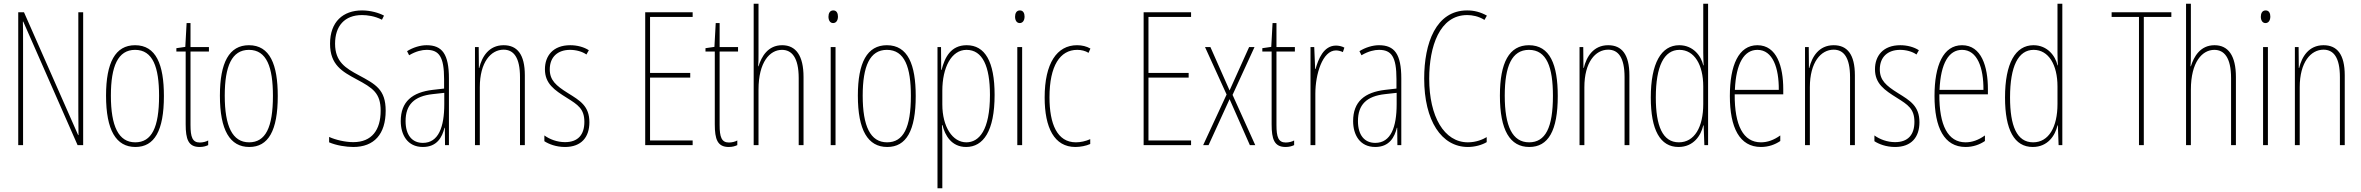

<svg xmlns="http://www.w3.org/2000/svg" viewBox="-20 -780 12692 1032"><path d="M427 0V-714H401V-181C401 -152 402 -99 402 -54H400L109 -714H78V0H104V-548C104 -604 104 -637 103 -664H105L397 0Z M861 -264C861 -433 819 -537 706 -537C600 -537 550 -444 550 -266C550 -80 604 10 708 10C810 10 861 -77 861 -264ZM576 -266C576 -424 614 -512 706 -512C802 -512 835 -418 835 -265C835 -94 795 -15 707 -15C617 -15 576 -102 576 -266Z M1054 -14C1014 -14 1004 -44 1004 -108V-503H1103V-527H1004V-656H983L976 -528L928 -521V-503H978V-112C978 -32 992 10 1053 10C1072 10 1086 6 1099 0V-25C1089 -19 1071 -14 1054 -14Z M1473 -264C1473 -433 1431 -537 1318 -537C1212 -537 1162 -444 1162 -266C1162 -80 1216 10 1320 10C1422 10 1473 -77 1473 -264ZM1188 -266C1188 -424 1226 -512 1318 -512C1414 -512 1447 -418 1447 -265C1447 -94 1407 -15 1319 -15C1229 -15 1188 -102 1188 -266Z M2053 -185C2053 -299 1999 -327 1908 -376C1839 -413 1781 -447 1781 -545C1781 -640 1832 -699 1926 -699C1953 -699 1994 -694 2033 -674L2044 -696C2017 -711 1971 -724 1926 -724C1824 -724 1754 -663 1754 -545C1754 -431 1820 -395 1896 -354C1984 -307 2026 -280 2026 -185C2026 -82 1979 -16 1879 -16C1836 -16 1784 -28 1749 -44V-15C1788 2 1841 10 1879 10C1991 10 2053 -59 2053 -185Z M2273 -537C2239 -537 2200 -525 2168 -505L2179 -483C2216 -505 2249 -512 2273 -512C2340 -512 2367 -475 2367 -355V-304L2306 -297C2196 -284 2134 -234 2134 -129C2134 -57 2169 10 2253 10C2329 10 2357 -43 2369 -93H2371L2372 0H2393V-358C2393 -489 2357 -537 2273 -537ZM2305 -274 2368 -281V-220C2368 -97 2337 -12 2253 -12C2195 -12 2160 -54 2160 -129C2160 -217 2206 -263 2305 -274Z M2687 -537C2607 -537 2570 -474 2556 -415H2554L2553 -527H2533V0H2559V-311C2559 -445 2618 -513 2687 -513C2741 -513 2775 -471 2775 -365V0H2801V-375C2801 -488 2760 -537 2687 -537Z M3148 -123C3148 -210 3098 -239 3032 -280C2968 -320 2935 -349 2935 -407C2935 -475 2979 -512 3044 -512C3076 -512 3110 -503 3132 -487L3145 -510C3119 -527 3083 -537 3045 -537C2952 -537 2909 -479 2909 -408C2909 -330 2960 -296 3027 -254C3086 -217 3121 -195 3121 -125C3121 -56 3087 -16 3017 -16C2975 -16 2935 -31 2906 -52V-21C2929 -6 2968 10 3017 10C3105 10 3148 -43 3148 -123Z M3703 0V-25H3474V-363H3690V-388H3474V-689H3703V-714H3448V0Z M3898 -14C3858 -14 3848 -44 3848 -108V-503H3947V-527H3848V-656H3827L3820 -528L3772 -521V-503H3822V-112C3822 -32 3836 10 3897 10C3916 10 3930 6 3943 0V-25C3933 -19 3915 -14 3898 -14Z M4057 -492V-760H4031V0H4057V-298C4057 -447 4118 -512 4183 -512C4235 -512 4273 -472 4273 -360V0H4299V-366C4299 -481 4258 -537 4184 -537C4107 -537 4073 -475 4057 -424H4055C4057 -446 4057 -461 4057 -492Z M4459 -724C4439 -724 4433 -706 4433 -690C4433 -672 4441 -656 4458 -656C4474 -656 4484 -670 4484 -691C4484 -707 4478 -724 4459 -724ZM4471 -527H4445V0H4471Z M4902 -264C4902 -433 4860 -537 4747 -537C4641 -537 4591 -444 4591 -266C4591 -80 4645 10 4749 10C4851 10 4902 -77 4902 -264ZM4617 -266C4617 -424 4655 -512 4747 -512C4843 -512 4876 -418 4876 -265C4876 -94 4836 -15 4748 -15C4658 -15 4617 -102 4617 -266Z M5176 -537C5091 -537 5058 -472 5041 -404H5039L5038 -527H5019V232H5045V-37C5045 -69 5044 -95 5043 -107H5046C5059 -53 5094 10 5173 10C5265 10 5326 -75 5326 -270C5326 -450 5274 -537 5176 -537ZM5175 -512C5261 -512 5301 -424 5301 -270C5301 -79 5242 -15 5174 -15C5100 -15 5045 -98 5045 -219V-292C5045 -416 5093 -512 5175 -512Z M5462 -724C5442 -724 5436 -706 5436 -690C5436 -672 5444 -656 5461 -656C5477 -656 5487 -670 5487 -691C5487 -707 5481 -724 5462 -724ZM5474 -527H5448V0H5474Z M5760 10C5787 10 5818 4 5840 -6V-32C5815 -21 5788 -15 5763 -15C5662 -15 5621 -114 5621 -257C5621 -427 5678 -512 5770 -512C5792 -512 5813 -507 5831 -496L5841 -519C5820 -531 5796 -537 5769 -537C5661 -537 5595 -440 5595 -256C5595 -93 5647 10 5760 10Z M6382 0V-25H6153V-363H6369V-388H6153V-689H6382V-714H6127V0Z M6573 -272 6447 0H6476L6589 -247L6698 0H6727L6605 -270L6723 -527H6694L6589 -294L6486 -527H6457Z M6891 -14C6851 -14 6841 -44 6841 -108V-503H6940V-527H6841V-656H6820L6813 -528L6765 -521V-503H6815V-112C6815 -32 6829 10 6890 10C6909 10 6923 6 6936 0V-25C6926 -19 6908 -14 6891 -14Z M7161 -535C7094 -535 7066 -462 7051 -409H7049L7044 -527H7024V0H7050V-277C7050 -380 7088 -509 7161 -509C7175 -509 7190 -504 7198 -500L7206 -524C7192 -532 7174 -535 7161 -535Z M7392 -537C7358 -537 7319 -525 7287 -505L7298 -483C7335 -505 7368 -512 7392 -512C7459 -512 7486 -475 7486 -355V-304L7425 -297C7315 -284 7253 -234 7253 -129C7253 -57 7288 10 7372 10C7448 10 7476 -43 7488 -93H7490L7491 0H7512V-358C7512 -489 7476 -537 7392 -537ZM7424 -274 7487 -281V-220C7487 -97 7456 -12 7372 -12C7314 -12 7279 -54 7279 -129C7279 -217 7325 -263 7424 -274Z M7866 -699C7893 -699 7927 -693 7959 -673L7972 -696C7938 -715 7904 -724 7866 -724C7698 -724 7635 -548 7635 -358C7635 -131 7728 10 7870 10C7908 10 7946 -1 7971 -16V-43C7951 -31 7915 -15 7870 -15C7742 -15 7662 -154 7662 -357C7662 -529 7717 -699 7866 -699Z M8353 -264C8353 -433 8311 -537 8198 -537C8092 -537 8042 -444 8042 -266C8042 -80 8096 10 8200 10C8302 10 8353 -77 8353 -264ZM8068 -266C8068 -424 8106 -512 8198 -512C8294 -512 8327 -418 8327 -265C8327 -94 8287 -15 8199 -15C8109 -15 8068 -102 8068 -266Z M8624 -537C8544 -537 8507 -474 8493 -415H8491L8490 -527H8470V0H8496V-311C8496 -445 8555 -513 8624 -513C8678 -513 8712 -471 8712 -365V0H8738V-375C8738 -488 8697 -537 8624 -537Z M9002 10C9083 10 9123 -52 9135 -106H9137L9141 0H9161V-760H9135V-497C9135 -475 9136 -454 9137 -429H9135C9124 -479 9081 -537 9006 -537C8909 -537 8853 -440 8853 -256C8853 -82 8903 10 9002 10ZM9004 -15C8916 -15 8880 -104 8880 -256C8880 -424 8924 -512 9007 -512C9087 -512 9135 -432 9135 -315V-221C9135 -97 9088 -15 9004 -15Z M9426 -537C9325 -537 9278 -429 9278 -264C9278 -94 9330 10 9445 10C9486 10 9521 -3 9549 -22V-52C9514 -27 9480 -15 9445 -15C9350 -15 9303 -106 9304 -273H9565V-301C9565 -421 9531 -537 9426 -537ZM9426 -512C9509 -512 9542 -414 9541 -297H9305C9311 -442 9356 -512 9426 -512Z M9836 -537C9756 -537 9719 -474 9705 -415H9703L9702 -527H9682V0H9708V-311C9708 -445 9767 -513 9836 -513C9890 -513 9924 -471 9924 -365V0H9950V-375C9950 -488 9909 -537 9836 -537Z M10297 -123C10297 -210 10247 -239 10181 -280C10117 -320 10084 -349 10084 -407C10084 -475 10128 -512 10193 -512C10225 -512 10259 -503 10281 -487L10294 -510C10268 -527 10232 -537 10194 -537C10101 -537 10058 -479 10058 -408C10058 -330 10109 -296 10176 -254C10235 -217 10270 -195 10270 -125C10270 -56 10236 -16 10166 -16C10124 -16 10084 -31 10055 -52V-21C10078 -6 10117 10 10166 10C10254 10 10297 -43 10297 -123Z M10526 -537C10425 -537 10378 -429 10378 -264C10378 -94 10430 10 10545 10C10586 10 10621 -3 10649 -22V-52C10614 -27 10580 -15 10545 -15C10450 -15 10403 -106 10404 -273H10665V-301C10665 -421 10631 -537 10526 -537ZM10526 -512C10609 -512 10642 -414 10641 -297H10405C10411 -442 10456 -512 10526 -512Z M10906 10C10987 10 11027 -52 11039 -106H11041L11045 0H11065V-760H11039V-497C11039 -475 11040 -454 11041 -429H11039C11028 -479 10985 -537 10910 -537C10813 -537 10757 -440 10757 -256C10757 -82 10807 10 10906 10ZM10908 -15C10820 -15 10784 -104 10784 -256C10784 -424 10828 -512 10911 -512C10991 -512 11039 -432 11039 -315V-221C11039 -97 10992 -15 10908 -15Z M11503 0V-689H11651V-714H11330V-689H11477V0Z M11756 -492V-760H11730V0H11756V-298C11756 -447 11817 -512 11882 -512C11934 -512 11972 -472 11972 -360V0H11998V-366C11998 -481 11957 -537 11883 -537C11806 -537 11772 -475 11756 -424H11754C11756 -446 11756 -461 11756 -492Z M12158 -724C12138 -724 12132 -706 12132 -690C12132 -672 12140 -656 12157 -656C12173 -656 12183 -670 12183 -691C12183 -707 12177 -724 12158 -724ZM12170 -527H12144V0H12170Z M12469 -537C12389 -537 12352 -474 12338 -415H12336L12335 -527H12315V0H12341V-311C12341 -445 12400 -513 12469 -513C12523 -513 12557 -471 12557 -365V0H12583V-375C12583 -488 12542 -537 12469 -537Z"/></svg>

Font: Noto Sans Ethiopic ExtraCondensed Thin
Style: Regular
Weight: 100
Width: 2
Designer: Monotype Design Team
Foundry: Monotype Imaging Inc.
Version: Version 2.102